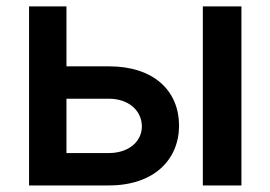

<svg xmlns="http://www.w3.org/2000/svg" viewBox="-20 -565 824 585"><path d="M311.8 -362.9H182.5V-545.5H68.5V0H311.8C447.8 0 525.2 -77.1 525.6 -182.2C525.2 -289.4 447.8 -362.9 311.8 -362.9ZM182.5 -98.7V-264.2H311.8C370.4 -264.2 411.9 -229.4 412.3 -179.7C411.9 -132.1 370.4 -98.7 311.8 -98.7ZM598 0H715.6V-545.5H598Z"/></svg>

Font: Magic Ui Pro Semi Bold
Style: Regular
Weight: 600
Designer: Stefan Endress, Andreas Faust
Version: Version 1.000;FEAKit 1.0